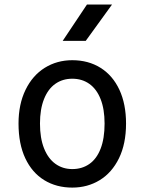

<svg xmlns="http://www.w3.org/2000/svg" viewBox="-20 -823 640 850"><path d="M62 -276Q62 -361.5 93 -425.2Q124 -489 178.2 -522.8Q232.5 -556.5 300 -556.5Q371 -556.5 425 -522.8Q479 -489 508.5 -425.8Q538 -362.5 538 -276Q538 -186.5 506.8 -122.5Q475.5 -58.5 421.5 -25.5Q367.5 7.5 300 7.5Q229.5 7.5 175.8 -25.5Q122 -58.5 92 -122.2Q62 -186 62 -276ZM443 -276Q443 -339.5 425.5 -384Q408 -428.5 375.8 -451.5Q343.5 -474.5 300 -474.5Q257 -474.5 224.8 -451.8Q192.5 -429 174.8 -384.2Q157 -339.5 157 -276Q157 -211.5 175 -166.2Q193 -121 225.2 -97.8Q257.5 -74.5 300 -74.5Q343 -74.5 375.2 -96.8Q407.5 -119 425.2 -164.2Q443 -209.5 443 -276ZM359.5 -642H257.5L365 -803H476Z"/></svg>

Font: SplineSansMono30
Style: Regular
Weight: 400
Designer: Eben Sorkin, Mirko Velimirovic
Foundry: Sorkin Type
Version: Version 1.000